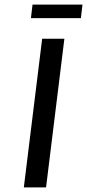

<svg xmlns="http://www.w3.org/2000/svg" viewBox="-20 -818 380 838"><path d="M181 0 261 -649H164L84 0ZM333 -739 340 -798H122L115 -739Z"/></svg>

Font: Gamestation Text
Style: Italic
Weight: 400
Designer: Jonas Hecksher
Foundry: Jonas Hecksher, Playtypeª, e-types AS
Version: Version 1.003